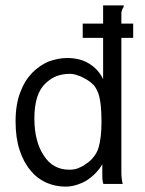

<svg xmlns="http://www.w3.org/2000/svg" viewBox="-20 -685 540 715"><path d="M151 -376C164 -388 178 -397 192 -402C205 -407 222 -410 241 -410C250 -410 260 -408 270 -404C281 -401 292 -395 304 -388C314 -382 322 -375 329 -368C336 -360 341 -350 346 -338C350 -326 353 -312 355 -294C357 -278 358 -256 358 -231C358 -191 354 -159 347 -135C343 -122 337 -111 329 -101C321 -91 312 -82 302 -76C292 -68 282 -63 272 -59C262 -55 251 -53 238 -53C198 -53 166 -70 143 -106C120 -140 108 -187 108 -244C108 -306 122 -350 151 -376ZM432 -544H476V-597H432V-637C432 -642 434 -646 436 -652C440 -656 441 -661 441 -665H364V-597H288V-544H364V-390C353 -414 336 -433 312 -448C290 -462 262 -469 230 -469C207 -469 184 -464 161 -456C138 -446 118 -432 100 -414C81 -394 66 -370 55 -340C44 -311 38 -275 38 -233C38 -192 43 -157 53 -126C63 -96 76 -71 94 -50C110 -30 130 -15 152 -5C175 5 199 10 224 10C250 10 276 2 301 -12C326 -28 346 -48 361 -73V-34C361 -19 362 -8 365 0H437C434 -12 432 -26 432 -42Z"/></svg>

Font: Inconsolatazi4
Style: Regular
Weight: 400
Designer: Raph Levien, Kirill Tkachev
Foundry: Cyreal
Version: Version 1.013